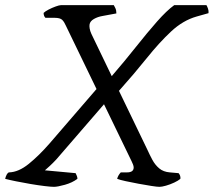

<svg xmlns="http://www.w3.org/2000/svg" viewBox="-49 -724 828 744"><path d="M160 0Q149 0 124 -3Q99 -6 69.5 -11Q40 -16 13 -21.5Q-14 -27 -29 -31Q-27 -40 -23 -47.5Q-19 -55 -14 -56Q23 -57 62.5 -89Q102 -121 143 -168L325 -379L206 -625Q200 -639 192 -647Q184 -655 162 -655H127Q120 -662 120 -674Q126 -680 139.5 -687Q153 -694 167 -699Q181 -704 187 -704H392Q394 -701 398 -692.5Q402 -684 402 -672L348 -662Q330 -659 315 -650.5Q300 -642 298 -629Q297 -623 298.5 -613.5Q300 -604 305 -593L384 -429Q434 -487 478 -542.5Q522 -598 559.5 -640.5Q597 -683 626 -704H751Q754 -699 757 -690.5Q760 -682 759 -673L713 -660Q660 -645 614 -602Q568 -559 519.5 -498.5Q471 -438 412 -372L522 -144Q531 -124 541.5 -104.5Q552 -85 568 -71.5Q584 -58 609 -56L643 -53Q646 -50 648.5 -44Q651 -38 650 -31Q642 -24 626 -16.5Q610 -9 594 -4.5Q578 0 569 0Q560 0 537.5 -3.5Q515 -7 488 -12Q461 -17 438 -22Q415 -27 405 -31Q408 -44 419 -56H443Q469 -56 469 -75Q469 -80 466.5 -86.5Q464 -93 461 -99L354 -320L169 -106Q156 -92 144 -81Q132 -70 125 -64L244 -53Q246 -48 248.5 -43Q251 -38 251 -31Q231 -16 202.5 -8Q174 0 160 0Z"/></svg>

Font: Texturina Light
Style: Italic
Weight: 300
Italic angle: -11°
Designer: Guillermo Torres Carreño
Foundry: Omnibus-Type
Version: Version 1.002; ttfautohint (v1.8.3)